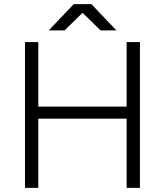

<svg xmlns="http://www.w3.org/2000/svg" viewBox="-20 -902 792 922"><path d="M588 0V-700H652V0ZM100 0V-700H164V0ZM164 -332V-390H588V-332ZM463 -756 335 -881V-882H419L539 -756ZM214 -756 334 -882H418V-881L290 -756Z"/></svg>

Font: Figtree Light
Style: Regular
Weight: 300
Designer: Erik Kennedy
Foundry: Erik Kennedy
Version: Version 2.001;gftools[0.9.30]